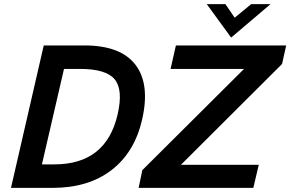

<svg xmlns="http://www.w3.org/2000/svg" viewBox="-20 -910 1406 930"><path d="M1290.5 -890.1 1099.6 -728 981.4 -890.1H1071.8L1116.7 -824.2L1196.8 -890.1ZM389.2 -689.9Q564.5 -689.9 636.2 -596.2Q708 -502.4 668 -329.1Q631.3 -171.4 519.5 -85.7Q407.7 0 234.9 0H33.2L191.9 -689.9ZM1366.2 -689.9 1346.2 -600.1 856.4 -111.8H1233.4L1207 0H651.4L669.4 -85.9L1162.1 -576.2H806.2L832 -689.9ZM549.8 -356Q577.1 -475.1 535.6 -525.6Q494.1 -576.2 367.2 -576.2H290L183.1 -113.8H243.2Q494.1 -113.8 549.8 -356Z"/></svg>

Font: HK Grotesk Legacy
Style: Bold Italic
Weight: 700
Italic angle: -13°
Designer: Alfredo Marco Pradil
Foundry: Hanken Design Co.
Version: Version 2.022;PS 002.022;hotconv 1.0.88;makeotf.lib2.5.64775